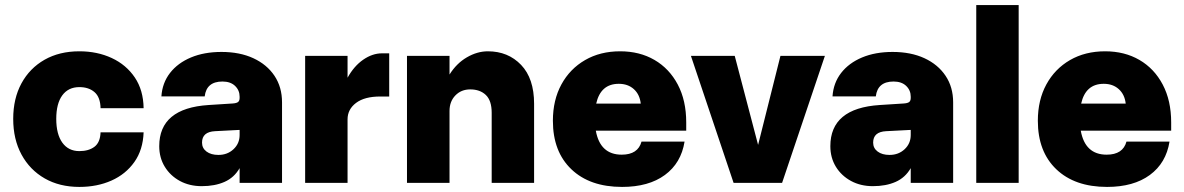

<svg xmlns="http://www.w3.org/2000/svg" viewBox="-20 -720 4662 756"><path d="M32 -252Q32 -332 64.5 -391.8Q97 -451.5 155.5 -484.8Q214 -518 292.5 -518Q363 -518 420 -491.5Q477 -465 510.8 -415Q544.5 -365 545.5 -294H376Q375 -337.5 352.2 -357.2Q329.5 -377 292.5 -377Q249 -377 225.2 -344.5Q201.5 -312 201.5 -252Q201.5 -191.5 225.5 -158.2Q249.5 -125 292.5 -125Q329 -125 351.8 -142Q374.5 -159 376 -199H545.5Q543 -130 509 -82Q475 -34 418.8 -9Q362.5 16 292.5 16Q214.5 16 156 -17.5Q97.5 -51 64.8 -111.2Q32 -171.5 32 -252Z M1090.5 -317V0H923.5V-58Q902 -20.5 864 -3.8Q826 13 774.5 13Q726 13 688.2 -7.5Q650.5 -28 628.8 -63.5Q607 -99 607 -144.5Q607 -294 801.5 -306.5L895.5 -312.5Q911 -313.5 917.2 -318.2Q923.5 -323 923.5 -334.5V-339.5Q923.5 -364.5 905.5 -381.8Q887.5 -399 856 -399Q793 -399 786 -340.5H615.5Q619 -393.5 649.5 -432.8Q680 -472 732 -493.8Q784 -515.5 852 -515.5Q924 -515.5 977.5 -490.8Q1031 -466 1060.8 -421.5Q1090.5 -377 1090.5 -317ZM775.5 -158.5Q775.5 -136.5 793.2 -123.2Q811 -110 840 -110Q875.5 -110 899.5 -132.5Q923.5 -155 923.5 -188.5V-208.5L827 -203.5Q775.5 -201 775.5 -158.5Z M1181.5 -500H1348.5V-414Q1374 -460 1410.2 -485Q1446.5 -510 1484 -510H1512.5V-340H1477Q1415.5 -340 1382 -314.8Q1348.5 -289.5 1348.5 -250V0H1181.5Z M1916 -276Q1916 -324 1893 -346Q1870 -368 1831.5 -368Q1796 -368 1773 -344.2Q1750 -320.5 1750 -283V0H1582.5V-500H1750V-426.5Q1777.5 -470.5 1818.2 -494.2Q1859 -518 1901 -518Q1980.5 -518 2031.8 -464.5Q2083 -411 2083 -311.5V0H1916Z M2157 -244.5Q2157 -326 2190.5 -387.5Q2224 -449 2283.8 -483.5Q2343.5 -518 2422 -518Q2498.5 -518 2557 -484Q2615.5 -450 2648.8 -387Q2682 -324 2682 -238V-205.5H2326Q2343 -111 2428 -111Q2492 -111 2506 -162.5H2675.5Q2662 -78 2598 -31Q2534 16 2429.5 16Q2302.5 16 2229.8 -53.5Q2157 -123 2157 -244.5ZM2416.5 -390Q2345 -390 2327.5 -312H2503Q2499 -348 2475.8 -369Q2452.5 -390 2416.5 -390Z M2700.5 -500H2873L2965 -149.5L3053 -500H3228L3059.5 0H2868.5Z M3733 -317V0H3566V-58Q3544.5 -20.5 3506.5 -3.8Q3468.5 13 3417 13Q3368.5 13 3330.8 -7.5Q3293 -28 3271.2 -63.5Q3249.5 -99 3249.5 -144.5Q3249.5 -294 3444 -306.5L3538 -312.5Q3553.5 -313.5 3559.8 -318.2Q3566 -323 3566 -334.5V-339.5Q3566 -364.5 3548 -381.8Q3530 -399 3498.5 -399Q3435.5 -399 3428.5 -340.5H3258Q3261.5 -393.5 3292 -432.8Q3322.5 -472 3374.5 -493.8Q3426.5 -515.5 3494.5 -515.5Q3566.5 -515.5 3620 -490.8Q3673.5 -466 3703.2 -421.5Q3733 -377 3733 -317ZM3418 -158.5Q3418 -136.5 3435.8 -123.2Q3453.5 -110 3482.5 -110Q3518 -110 3542 -132.5Q3566 -155 3566 -188.5V-208.5L3469.5 -203.5Q3418 -201 3418 -158.5Z M3824 -700H3991V0H3824Z M4066.5 -244.5Q4066.5 -326 4100 -387.5Q4133.5 -449 4193.2 -483.5Q4253 -518 4331.5 -518Q4408 -518 4466.5 -484Q4525 -450 4558.2 -387Q4591.5 -324 4591.5 -238V-205.5H4235.5Q4252.5 -111 4337.5 -111Q4401.5 -111 4415.5 -162.5H4585Q4571.5 -78 4507.5 -31Q4443.5 16 4339 16Q4212 16 4139.2 -53.5Q4066.5 -123 4066.5 -244.5ZM4326 -390Q4254.5 -390 4237 -312H4412.5Q4408.5 -348 4385.2 -369Q4362 -390 4326 -390Z"/></svg>

Font: Overused Grotesk ExtraBold
Style: Regular
Weight: 800
Version: Version 0.004